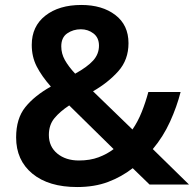

<svg xmlns="http://www.w3.org/2000/svg" viewBox="-20 -744 783 774"><path d="M308 -724Q392 -724 445 -683.5Q498 -643 498 -570Q498 -503 457 -457Q416 -411 355 -376L514 -222Q536 -254 551.5 -293Q567 -332 578 -373H708Q693 -314 665.5 -253.5Q638 -193 596 -143L742 0H583L515 -66Q470 -31 415.5 -10.5Q361 10 291 10Q176 10 110.5 -44Q45 -98 45 -190Q45 -266 82 -312Q119 -358 185 -395Q148 -437 128 -476Q108 -515 108 -563Q108 -638 163 -681Q218 -724 308 -724ZM306 -626Q275 -626 251 -609.5Q227 -593 227 -557Q227 -528 241.5 -502Q256 -476 283 -447Q332 -474 355.5 -500Q379 -526 379 -560Q379 -592 357 -609Q335 -626 306 -626ZM259 -319Q221 -294 199 -267Q177 -240 177 -200Q177 -153 211 -125Q245 -97 298 -97Q343 -97 377.5 -110Q412 -123 438 -143Z"/></svg>

Font: Noto Sans Bassa Vah SemiBold
Style: Regular
Weight: 600
Designer: Monotype Design Team
Foundry: Monotype Imaging Inc.
Version: Version 2.002; ttfautohint (v1.8.4.7-5d5b)